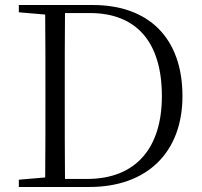

<svg xmlns="http://www.w3.org/2000/svg" viewBox="-20 -745 806 765"><path d="M55 -696 160 -687C161 -589 161 -489 161 -384V-357C161 -238 161 -136 160 -38L55 -29V0H336C567 0 707 -139 707 -362C707 -594 572 -725 350 -725H55ZM239 -32C238 -133 238 -235 238 -357V-384C238 -491 238 -594 239 -693H338C523 -693 625 -578 625 -362C625 -158 524 -32 326 -32Z"/></svg>

Font: Noto Serif CJK SC Light
Style: Regular
Weight: 300
Designer: Ryoko NISHIZUKA 西塚涼子 (kana & ideographs); Frank Grießhammer (Latin, Greek & Cyrillic); Wenlong ZHANG 张文龙 (bopomofo); San
Foundry: Adobe
Version: Version 2.001;hotconv 1.1.0;makeotfexe 2.6.0